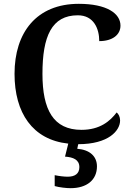

<svg xmlns="http://www.w3.org/2000/svg" viewBox="-20 -744 688 1004"><path d="M349 240C434 240 487 197 487 126C487 73 449 39 384 34L389 10C548 10 608 -61 608 -114C608 -133 600 -148 590 -156C556 -111 503 -65 406 -65C259 -65 202 -170 202 -358C202 -554 250 -664 387 -664C471 -664 499 -593 499 -529C568 -529 610 -562 610 -610C610 -674 538 -724 392 -724C171 -724 56 -574 56 -358C56 -154 150 -13 337 7L320 75C363 78 395 91 395 130C395 164 372 180 334 180C316 180 290 177 266 172V229C290 236 328 240 349 240Z"/></svg>

Font: Noto Serif Tamil SemiBold
Style: Regular
Weight: 600
Designer: Indian Type Foundry, Tom Grace, and the Monotype Design Team
Foundry: Monotype Imaging Inc.
Version: Version 2.004